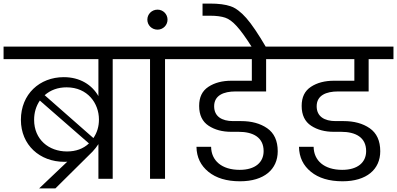

<svg xmlns="http://www.w3.org/2000/svg" viewBox="-47 -1001 2223 1075"><path d="M-27 -670H504V-463C468 -526 401 -569 310 -569C175 -569 70 -474 70 -330C70 -189 176 -95 313 -95C321 -95 327 -95 330 -96L172 54H263L471 -152C484 -166 495 -180 504 -194V0H584V-670H715V-740H-27ZM144 -330C144 -371 155 -407 176 -438L451 -198C419 -168 378 -153 328 -153C226 -153 144 -220 144 -330ZM203 -468C236 -497 277 -512 326 -512C444 -512 507 -422 507 -332C507 -293 497 -259 476 -228Z M793 -670V0H877V-670H1008V-740H661V-670Z M778 -891C778 -860 803 -835 835 -835C866 -835 891 -860 891 -891C891 -922 866 -947 835 -947C803 -947 778 -922 778 -891Z M955 -740V-670H1363V-549H1249C1198 -549 1155 -538 1120 -515C1085 -492 1068 -457 1068 -408C1068 -357 1086 -320 1121 -297C1156 -274 1198 -263 1248 -263H1289C1370 -263 1429 -232 1429 -155C1429 -92 1382 -50 1295 -50C1194 -50 1136 -102 1135 -179H1053C1054 -120 1077 -74 1120 -39C1163 -4 1222 14 1297 14C1432 14 1508 -53 1508 -154C1508 -213 1488 -256 1449 -283C1410 -310 1361 -323 1303 -323H1258C1195 -323 1152 -349 1152 -406C1152 -467 1205 -489 1272 -489H1443V-670H1582V-740Z M1087 -981V-913H1129C1165 -913 1193 -909 1214 -902C1235 -895 1256 -879 1278 -855C1301 -830 1329 -791 1364 -736H1443C1399 -811 1362 -866 1332 -900C1302 -934 1273 -956 1244 -966C1215 -976 1177 -981 1128 -981Z M1529 -740V-670H1937V-549H1823C1772 -549 1729 -538 1694 -515C1659 -492 1642 -457 1642 -408C1642 -357 1660 -320 1695 -297C1730 -274 1772 -263 1822 -263H1863C1944 -263 2003 -232 2003 -155C2003 -92 1956 -50 1869 -50C1768 -50 1710 -102 1709 -179H1627C1628 -120 1651 -74 1694 -39C1737 -4 1796 14 1871 14C2006 14 2082 -53 2082 -154C2082 -213 2062 -256 2023 -283C1984 -310 1935 -323 1877 -323H1832C1769 -323 1726 -349 1726 -406C1726 -467 1779 -489 1846 -489H2017V-670H2156V-740Z"/></svg>

Font: Poppins
Style: Regular
Weight: 400
Designer: Ninad Kale (Devanagari), Jonny Pinhorn (Latin)
Foundry: Indian Type Foundry
Version: 4.004